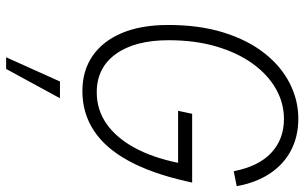

<svg xmlns="http://www.w3.org/2000/svg" viewBox="-208 -544 1017 642"><g transform="rotate(90 301.0 -222.5)"><path d="M284 11Q216 11 166.5 -23Q117 -57 90 -121Q63 -185 63 -276Q63 -381 88.5 -462Q114 -543 158 -598.5Q202 -654 258.5 -682.5Q315 -711 376 -711Q435 -711 481.5 -687Q528 -663 559 -617Q590 -571 602 -505L552 -495Q536 -578 490.5 -620.5Q445 -663 377 -663Q324 -663 276.5 -636Q229 -609 192.5 -558.5Q156 -508 135 -437Q114 -366 114 -277Q114 -165 160 -101Q206 -37 288 -37Q346 -37 392.5 -69Q439 -101 472.5 -161.5Q506 -222 524 -309H350L360 -356H590L585 -334Q559 -220 517 -143Q475 -66 416.5 -27.5Q358 11 284 11ZM171 266 252 86H308L210 266Z"/></g></svg>

Font: Red Hat Mono
Style: Italic
Weight: 300
Italic angle: -12°
Monospace: yes
Designer: Pentagram, MCKL
Foundry: Pentagram, MCKL
Version: Version 1.023